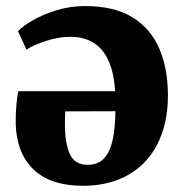

<svg xmlns="http://www.w3.org/2000/svg" viewBox="-20 -584 589 618"><path d="M247.5 14Q142 14 87.2 -39.2Q32.5 -92.5 30.5 -188Q30.5 -222 32.8 -247Q35 -272 39 -290.5H350.5Q348 -333.5 337.8 -366.2Q327.5 -399 309.8 -421Q292 -443 266.2 -454.2Q240.5 -465.5 207 -465.5Q168 -465.5 127.8 -452.2Q87.5 -439 65 -424.5L38 -483.5Q53 -500 85.8 -518.8Q118.5 -537.5 162.2 -551Q206 -564.5 253 -564.5Q348.5 -564.5 407.2 -527.8Q466 -491 493.2 -426.5Q520.5 -362 520.5 -277Q520.5 -208 501 -153.8Q481.5 -99.5 445.8 -62.2Q410 -25 359.8 -5.5Q309.5 14 247.5 14ZM262.5 -53.5Q281 -53.5 296.8 -60.8Q312.5 -68 324.8 -86.8Q337 -105.5 343.8 -139.2Q350.5 -173 351.5 -226L190 -225.5Q189.5 -215 189.2 -204.2Q189 -193.5 189 -183Q189 -123 204.8 -88.2Q220.5 -53.5 262.5 -53.5Z"/></svg>

Font: Merriweather 24pt Black
Style: Regular
Weight: 900
Designer: Eben Sorkin
Foundry: Eben Sorkin
Version: Version 2.100